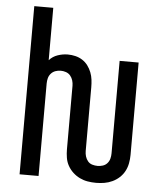

<svg xmlns="http://www.w3.org/2000/svg" viewBox="-53 -781 706 836"><g transform="rotate(5 300.0 -363.5)"><path d="M398 8Q379 8 361 5Q343 2 326.5 -6Q310 -14 296.5 -26.5Q283 -39 274 -55Q265 -71 262 -89.5Q259 -108 259 -126V-404Q259 -416 255.5 -427.5Q252 -439 244.5 -448Q237 -457 225.5 -461Q214 -465 202 -465Q191 -465 179.5 -461Q168 -457 160 -448Q152 -439 149 -427.5Q146 -416 146 -404V0H63V-735H146V-506Q161 -523 183 -530.5Q205 -538 227 -538Q244 -538 260.5 -534Q277 -530 291 -521Q305 -512 315 -498.5Q325 -485 331 -469.5Q337 -454 339 -437.5Q341 -421 341 -404V-126Q341 -114 344.5 -102.5Q348 -91 355.5 -82Q363 -73 374.5 -69.5Q386 -66 398 -66Q409 -66 420.5 -69.5Q432 -73 440 -82Q448 -91 451 -102.5Q454 -114 454 -126V-530H537V-126Q537 -108 533.5 -89.5Q530 -71 521.5 -55Q513 -39 499.5 -26.5Q486 -14 469 -6Q452 2 434 5Q416 8 398 8Z"/></g></svg>

Font: Iosevka Mono
Style: Regular
Weight: 400
Designer: Belleve Invis
Foundry: Belleve Invis
Version: Version 11.1.1